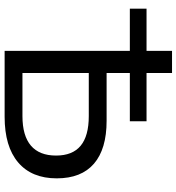

<svg xmlns="http://www.w3.org/2000/svg" viewBox="14 -796 782 851"><g transform="rotate(90 405.5 -371.0)"><path d="M771 -231Q771 -120 700.5 -60Q630 0 498 0H206V-555H19V-629H206V-742H304V-629H518V-555H304V-452H516Q641 -452 706 -396Q771 -340 771 -231ZM670 -228Q670 -301 626.5 -337Q583 -373 495 -373H304V-79H495Q582 -79 626 -116.5Q670 -154 670 -228Z"/></g></svg>

Font: APTA Sans Medium
Style: Bold
Weight: 500
Version: Version 7.200